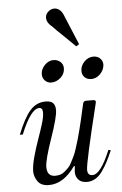

<svg xmlns="http://www.w3.org/2000/svg" viewBox="-59 -919 616 970"><g transform="rotate(-5 248.5 -433.5)"><path d="M348 -677Q323 -702 297.5 -726.5Q272 -751 257.5 -765Q243 -779 234 -789Q204 -813 209 -842Q212 -856 225 -866.5Q238 -877 253 -877Q286 -877 302 -833Q353 -710 363 -687ZM207 -506Q188 -506 175 -519Q162 -532 162 -551Q162 -577 182 -597.5Q202 -618 226 -618Q248 -618 262 -605Q276 -592 276 -573Q276 -545 254.5 -525.5Q233 -506 207 -506ZM410 -506Q389 -506 376 -518.5Q363 -531 363 -551Q363 -577 383 -597.5Q403 -618 429 -618Q453 -618 466.5 -601.5Q480 -585 475 -563Q470 -539 451 -522.5Q432 -506 410 -506ZM343 10Q314 10 299.5 -6Q285 -22 285 -46L288 -75H283Q224 9 150 9Q111 9 93.5 -15Q76 -39 76 -67Q76 -95 88 -139Q100 -183 114.5 -223.5Q129 -264 140.5 -301Q152 -338 151.5 -360.5Q151 -383 134 -383Q91 -383 40 -257H25Q58 -340 90 -376.5Q122 -413 169 -413Q196 -413 207 -401Q218 -389 218 -365Q218 -331 181 -224.5Q144 -118 144 -83Q144 -35 185 -35Q199 -35 211 -38.5Q223 -42 234 -51.5Q245 -61 253.5 -69.5Q262 -78 271 -96Q280 -114 286.5 -127Q293 -140 301 -166Q309 -192 314 -208Q319 -224 327 -256.5Q335 -289 339.5 -307.5Q344 -326 352 -363Q355 -378 357 -385Q360 -399 373 -399H408Q426 -399 421 -383Q348 -87 348 -51Q348 -22 373 -22Q415 -22 464 -142L476 -139Q461 -105 450 -83.5Q439 -62 422.5 -38Q406 -14 386 -2Q366 10 343 10Z"/></g></svg>

Font: HK Venetian
Style: Italic
Weight: 400
Italic angle: -12°
Version: Version 1.000;PS 001.000;hotconv 1.0.88;makeotf.lib2.5.64775